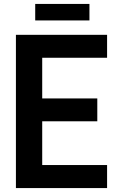

<svg xmlns="http://www.w3.org/2000/svg" viewBox="-20 -957 605 977"><path d="M61 -779.8H524.9V-663.1H194.8V-456.1H475.1V-339.8H194.8V-117.2H524.9V0H61ZM159.2 -853V-937H435.1V-853Z"/></svg>

Font: Cooper Hewitt
Style: Semibold
Weight: 709
Designer: Village Type and Design LLC
Foundry: Cooper Hewitt Smithsonian Design Museum
Version: 1.000